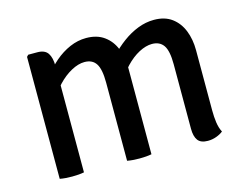

<svg xmlns="http://www.w3.org/2000/svg" viewBox="-77 -621 949 746"><g transform="rotate(-15 398.0 -248.0)"><path d="M123 -497.5Q153.5 -497.5 165.5 -479.2Q177.5 -461 177.5 -428V0Q157.5 4 129.5 4Q101 4 80 0V-490.5L86.5 -497.5ZM351 -314.5Q351 -368.5 336.2 -391Q321.5 -413.5 290 -413.5Q265 -413.5 236.5 -398Q208 -382.5 183 -356Q158 -329.5 144 -297V-394Q165.5 -425.5 193.8 -449.8Q222 -474 254.2 -488Q286.5 -502 320 -502Q363.5 -502 392.2 -481.2Q421 -460.5 435 -425.2Q449 -390 449 -347V0Q428.5 4 400.5 4Q372 4 351 0ZM623 -315.5Q623 -369.5 607.8 -391.5Q592.5 -413.5 561.5 -413.5Q537 -413.5 509 -398.8Q481 -384 455.5 -357.2Q430 -330.5 413 -295V-407Q437.5 -434 466.8 -455.5Q496 -477 528 -489.5Q560 -502 593 -502Q636.5 -502 664.8 -481Q693 -460 707 -424.8Q721 -389.5 721 -346V-103.5Q721 -77.5 724.2 -54.5Q727.5 -31.5 736.5 -14.5Q725.5 -5.5 709 0.5Q692.5 6.5 675 6.5Q646.5 6.5 634.8 -9.2Q623 -25 623 -56Z"/></g></svg>

Font: Signika Negative Light
Style: Regular
Weight: 400
Version: Version 2.001